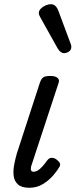

<svg xmlns="http://www.w3.org/2000/svg" viewBox="-20 -875 358 910"><path d="M119 15Q82 15 64.5 -1.5Q47 -18 44.5 -43Q42 -68 47.5 -96Q53 -124 60 -148L169 -483Q176 -503 186 -509Q196 -515 219 -515Q242 -515 252.5 -506Q263 -497 258 -483L133 -103Q126 -85 126 -76Q126 -67 130 -64Q134 -61 139 -61Q149 -61 159 -67Q169 -73 180.5 -85.5Q192 -98 204 -115Q213 -127 225 -127Q237 -127 248 -119Q261 -109 264 -100.5Q267 -92 261 -83Q252 -67 232.5 -44Q213 -21 184 -3Q155 15 119 15ZM283 -623Q276 -623 268.5 -628Q261 -633 253 -646L172 -791Q169 -797 166.5 -802Q164 -807 164 -813Q164 -824 173 -833.5Q182 -843 195.5 -849Q209 -855 222 -855Q245 -855 257 -823L314 -670Q316 -666 317 -661.5Q318 -657 318 -653Q318 -638 306.5 -630.5Q295 -623 283 -623Z"/></svg>

Font: Playwrite US Trad
Style: Regular
Weight: 400
Designer: Veronika Burian, José Scaglione
Foundry: TypeTogether
Version: Version 1.002